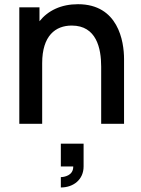

<svg xmlns="http://www.w3.org/2000/svg" viewBox="-20 -574 655 890"><path d="M175.5 0V-281C175.5 -409 237.5 -455.5 312.5 -455.5C427.5 -455.5 449 -349.5 449 -265.5V0H555V-300C555 -383.5 527.5 -554.5 341.5 -554.5C263 -554.5 202.5 -525 163 -475.5V-540H69.5V0ZM262 295C320.5 295 367.5 258.5 367.5 197.5V92H262V197.5H319.5C320.5 240.5 276 247 262 247Z"/></svg>

Font: Manrope SemiBold
Style: Regular
Weight: 600
Designer: Mikhail Sharanda
Foundry: Mikhail Sharanda
Version: Version 4.505